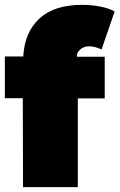

<svg xmlns="http://www.w3.org/2000/svg" viewBox="-22 -772 493 792"><path d="M296 -538H410V-366H299V0H73L72 -367H-2V-539H74Q79 -638 140 -695Q201 -752 317 -752Q355 -752 391 -745Q427 -738 451 -725L397 -568Q369 -581 346 -581Q321 -581 306.5 -565.5Q292 -550 296 -538Z"/></svg>

Font: AtCorfu Sans
Style: AtCorfu Sans Black
Weight: 900
Designer: Kostas Teopoulos
Foundry: Kostas Teopoulos
Version: Version 1.00 July 8, 2025, initial release